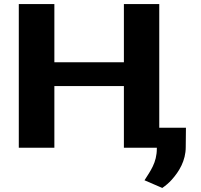

<svg xmlns="http://www.w3.org/2000/svg" viewBox="-20 -731 993 950"><path d="M768 0V-711H593V-423H249V-711H73V0H249V-305H593V0ZM695 161 783 199C800 187 816 174 830 158C866 118 899 64 899 -3L900 -99H756V4C756 74 724 115 695 161Z"/></svg>

Font: Asimov
Style: XWid
Weight: 500
Designer: Google
Version: Version 2.000980; 2014